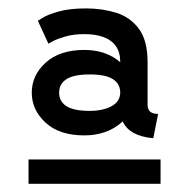

<svg xmlns="http://www.w3.org/2000/svg" viewBox="-20 -805 456 463"><path d="M48.8 -361.8H367.2V-420.4H48.8ZM275.9 -512.2Q284.2 -494.1 303 -484.1Q321.8 -474.1 349.6 -471.7L361.3 -530.3Q348.6 -530.3 342.3 -535.6Q335.9 -541 335.9 -552.2V-615.2V-621.6V-654.8Q335.9 -707.5 314.9 -735.6Q293.9 -763.7 260.3 -774.2Q226.6 -784.7 187.5 -784.7Q147.5 -784.7 121.6 -777.3Q95.7 -770 83.5 -762.5Q71.3 -754.9 71.3 -754.9L96.7 -699.7Q96.7 -699.7 107.4 -705.6Q118.2 -711.4 137.7 -717Q157.2 -722.7 183.6 -722.7Q210.4 -722.7 229.7 -715.6Q249 -708.5 259.5 -693.6Q270 -678.7 270 -654.8Q254.4 -668.9 232.2 -676.8Q210 -684.6 183.6 -684.6Q124 -684.6 90.3 -654.1Q56.6 -623.5 56.6 -581.5Q56.6 -540 89.8 -509.3Q123 -478.5 183.6 -478.5Q210 -478.5 233.4 -486.6Q256.8 -494.6 275.9 -512.2ZM270 -582Q269.5 -559.6 248.5 -548.6Q227.5 -537.6 196.3 -537.6Q157.7 -537.6 140.1 -549.1Q122.6 -560.5 122.6 -581.5Q122.6 -602.5 140.1 -614Q157.7 -625.5 196.3 -625.5Q233.9 -625.5 251.7 -614.5Q269.5 -603.5 270 -582Z"/></svg>

Font: Giphurs SC
Style: Regular
Weight: 400
Version: Version 0.920